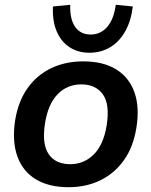

<svg xmlns="http://www.w3.org/2000/svg" viewBox="-20 -771 632 801"><path d="M266 10Q184 10 129.5 -23Q75 -56 52.5 -118.5Q30 -181 43 -268Q56 -349 95.5 -404Q135 -459 194.5 -487Q254 -515 327 -515Q410 -515 464 -482Q518 -449 540.5 -387Q563 -325 549 -238Q536 -157 496.5 -102Q457 -47 398 -18.5Q339 10 266 10ZM273 -86Q330 -86 371 -126.5Q412 -167 425 -248Q439 -336 409 -377.5Q379 -419 319 -419Q261 -419 221 -378.5Q181 -338 168 -258Q154 -170 183 -128Q212 -86 273 -86ZM353 -551Q305 -551 269.5 -574.5Q234 -598 216 -641.5Q198 -685 201 -744L273 -751Q271 -691 293.5 -659Q316 -627 358 -627Q400 -627 427.5 -659Q455 -691 463 -751L534 -744Q527 -685 503 -641.5Q479 -598 440.5 -574.5Q402 -551 353 -551Z"/></svg>

Font: Mulish ExtraLight
Style: Bold Italic
Weight: 700
Italic angle: -9°
Version: Version 3.603